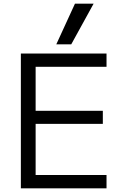

<svg xmlns="http://www.w3.org/2000/svg" viewBox="-20 -1020 670 1040"><path d="M93 0V-730H557V-658H173V-420H537V-349H173V-72H557V0ZM366 -780H285L386 -1000H487Z"/></svg>

Font: M PLUS 2 Thin
Style: Regular
Weight: 400
Version: Version 1.001